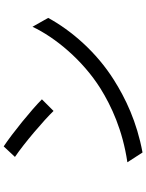

<svg xmlns="http://www.w3.org/2000/svg" viewBox="104 -877 792 1040"><g transform="rotate(-90 500.0 -357.0)"><path d="M227 -733 170 -672C244 -622 369 -515 419 -463L482 -526C426 -582 298 -686 227 -733ZM141 -63 194 19C361 -12 487 -73 587 -136C738 -231 855 -367 923 -492L875 -577C817 -454 695 -306 541 -209C446 -150 316 -89 141 -63Z"/></g></svg>

Font: Microsoft YaHei
Style: Regular
Weight: 400
Designer: Ryoko NISHIZUKA 西塚涼子 (kana, bopomofo & ideographs); Paul D. Hunt (Latin, Greek & Cyrillic); Sandoll Communications 산돌커뮤니
Foundry: Adobe
Version: Version 2.001;hotconv 1.0.111;makeotfexe 2.5.65597